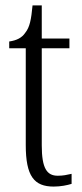

<svg xmlns="http://www.w3.org/2000/svg" viewBox="-20 -678 303 708"><path d="M178 10C204 10 228 5 244 0V-37C226 -33 213 -30 193 -30C153 -30 134 -57 134 -142V-500H236V-536H134V-658H100C95 -606 90 -578 73 -557C61 -539 42 -529 14 -525V-500H75V-143C75 -28 106 10 178 10Z"/></svg>

Font: Noto Serif Armenian ExtraCondensed Light
Style: Regular
Weight: 300
Width: 2
Designer: Monotype Design Team
Foundry: Monotype Imaging Inc.
Version: Version 2.008